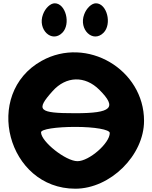

<svg xmlns="http://www.w3.org/2000/svg" viewBox="-20 -1195 925 1165"><path d="M233 -826C-127 -626 25 -50 437 -50C649 -50 854 -252 854 -462C854 -774 507 -978 233 -826ZM583 -650C692 -541 658 -508 437 -508C212 -508 195 -526 299 -642C381 -734 496 -737 583 -650ZM646 -388C646 -326 521 -217 450 -217C379 -217 229 -336 229 -392C229 -411 320 -425 437 -425C554 -425 646 -409 646 -388ZM491 -1108C456 -1016 544 -932 608 -996C661 -1049 629 -1175 562 -1175C536 -1175 505 -1146 491 -1108ZM241 -1108C206 -1016 294 -932 358 -996C411 -1049 379 -1175 312 -1175C286 -1175 255 -1146 241 -1108Z"/></svg>

Font: Hussar Skorodowane
Style: Bold
Weight: 700
Foundry: Cannot Into Space Fonts
Version: Version 0.892